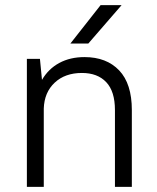

<svg xmlns="http://www.w3.org/2000/svg" viewBox="-20 -730 615 750"><path d="M85 -500H136L144 -418Q169 -461 211.5 -484Q254 -507 310 -507Q396 -507 445.5 -455Q495 -403 495 -300V0H429V-300Q429 -373 395 -409Q361 -445 300 -445Q234 -445 193.5 -407Q153 -369 151 -306V0H85ZM373 -710H455L325 -560H255Z"/></svg>

Font: PT Root UI Web
Style: Regular
Weight: 400
Designer: Vitaly Kuzmin
Foundry: ParaType Ltd.
Version: Version 1.000W